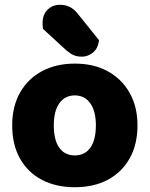

<svg xmlns="http://www.w3.org/2000/svg" viewBox="-20 -767 626 803"><path d="M555 -243Q555 -163 522.5 -105Q490 -47 431.5 -15.5Q373 16 293 16Q214 16 155 -15Q96 -46 63.5 -104Q31 -162 31 -243Q31 -322 64 -380Q97 -438 156 -469.5Q215 -501 293 -501Q372 -501 430.5 -469Q489 -437 522 -379Q555 -321 555 -243ZM293 -368Q252 -368 228.5 -335.5Q205 -303 205 -243Q205 -181 228 -149Q251 -117 293 -117Q335 -117 358 -149.5Q381 -182 381 -243Q381 -302 357.5 -335Q334 -368 293 -368ZM258 -556 160 -646Q159 -650 158.5 -657.5Q158 -665 158 -669Q158 -706 179 -726.5Q200 -747 231 -747Q251 -747 269.5 -739Q288 -731 305 -710L394 -599Q390 -564 368.5 -547Q347 -530 323 -530Q302 -530 287.5 -536.5Q273 -543 258 -556Z"/></svg>

Font: Baloo Tamma 2 ExtraBold
Style: Regular
Weight: 800
Designer: Divya Kowshik, Shuchita Grover and Ek Type
Foundry: Ek Type
Version: Version 1.700